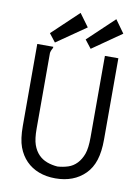

<svg xmlns="http://www.w3.org/2000/svg" viewBox="-91 -870 681 942"><g transform="rotate(10 250.0 -399.5)"><path d="M50 -623H129Q130 -623 130 -621Q130 -617 125.5 -609.5Q121 -602 119 -591V-214Q119 -162 129 -133.5Q139 -105 157 -86.5Q175 -68 199.5 -59Q224 -50 252 -48Q280 -50 304.5 -58Q329 -66 347.5 -85.5Q366 -105 376.5 -134Q387 -163 387 -217V-623H454V-218Q454 -157 440.5 -115Q427 -73 399 -45Q371 -17 334 -3Q297 11 251 11Q206 11 169 -3Q132 -17 105.5 -44Q79 -71 64.5 -110Q50 -149 50 -215ZM411 -810 457 -746 312 -645 280 -686ZM233 -810 280 -746 134 -645 102 -686Z"/></g></svg>

Font: Inconsolata
Style: Regular
Weight: 400
Designer: Raph Levien, Kirill Tkachev
Foundry: Cyreal
Version: Version 1.013